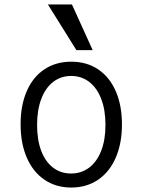

<svg xmlns="http://www.w3.org/2000/svg" viewBox="-20 -837 640 862"><path d="M72.5 -279Q72.5 -364 100 -427.5Q127.5 -491 179 -525.5Q230.5 -560 300 -560Q370 -560 421.2 -525.2Q472.5 -490.5 500 -427Q527.5 -363.5 527.5 -278.5Q527.5 -193 499.5 -128.8Q471.5 -64.5 420 -29.8Q368.5 5 300 5Q231.5 5 180 -29.8Q128.5 -64.5 100.5 -128.8Q72.5 -193 72.5 -279ZM453.5 -276.5Q453.5 -344 434.2 -393.5Q415 -443 380.2 -469.5Q345.5 -496 299.5 -496Q253.5 -496 219 -469.5Q184.5 -443 165.5 -393.2Q146.5 -343.5 146.5 -276Q146.5 -208.5 165.2 -159.5Q184 -110.5 218.5 -84.2Q253 -58 299 -58Q345 -58 380 -84.2Q415 -110.5 434.2 -159.8Q453.5 -209 453.5 -276.5ZM195 -817H303L396 -612H323Z"/></svg>

Font: JuliaMono Light
Style: Regular
Weight: 300
Monospace: yes
Designer: cormullion
Foundry: corm
Version: Version 0.054; ttfautohint (v1.8.4)